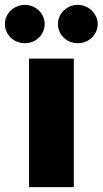

<svg xmlns="http://www.w3.org/2000/svg" viewBox="-70 -772 423 792"><path d="M49.8 -530.3H234.4V0H49.8ZM-49.8 -672.9Q-49.8 -694.3 -38.8 -712.4Q-27.8 -730.5 -8.8 -741.2Q10.3 -752 33.2 -752Q54.7 -752 73.5 -741.2Q92.3 -730.5 103.3 -712.2Q114.3 -693.8 114.3 -672.9Q114.3 -651.4 103.3 -633.1Q92.3 -614.7 73.5 -604.2Q54.7 -593.8 33.2 -593.8Q10.3 -593.8 -8.8 -604.2Q-27.8 -614.7 -38.8 -633.1Q-49.8 -651.4 -49.8 -672.9ZM168.9 -672.9Q168.9 -693.8 179.9 -712.2Q190.9 -730.5 209.7 -741.2Q228.5 -752 251 -752Q272.9 -752 291.7 -741.2Q310.5 -730.5 321.8 -712.2Q333 -693.8 333 -672.9Q333 -651.4 322 -633.1Q311 -614.7 292 -604.2Q272.9 -593.8 251 -593.8Q228.5 -593.8 209.7 -604.2Q190.9 -614.7 179.9 -633.1Q168.9 -651.4 168.9 -672.9Z"/></svg>

Font: Pretendard GOV Black
Style: Regular
Weight: 900
Designer: Base glyphs from Inter by Rasmus Andersson; Hangeul glyphs from Noto Sans CJK(Source Han Sans) by Jang Soo-young and Kan
Foundry: Kil Hyung-jin
Version: Version 1.309